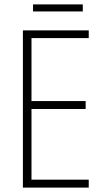

<svg xmlns="http://www.w3.org/2000/svg" viewBox="-20 -852 475 872"><path d="M356 -832H130V-800H356ZM383 0V-36H123V-357H369V-393H123V-679H383V-714H84V0Z"/></svg>

Font: Noto Sans Tamil Condensed ExtraLight
Style: Regular
Weight: 200
Width: 3
Designer: Jelle Bosma - Monotype Design Team
Foundry: Monotype Imaging Inc.
Version: Version 2.004